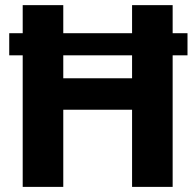

<svg xmlns="http://www.w3.org/2000/svg" viewBox="-20 -731 765 751"><path d="M227.5 -710.9V-601.1H496.6V-710.9H655.3V-601.1H713.4V-514.6H655.3V0H496.6V-301.8H227.5V0H68.8V-514.6H16.1V-601.1H68.8V-710.9ZM227.5 -424.8H496.6V-514.6H227.5Z"/></svg>

Font: Vazirmatn RD FD ExtraBold
Style: Regular
Weight: 800
Designer: Saber Rastikerdar
Foundry: Saber Rastikerdar
Version: Version 33.003